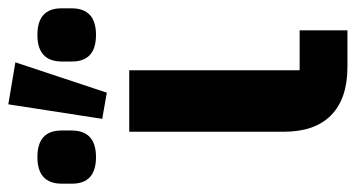

<svg xmlns="http://www.w3.org/2000/svg" viewBox="-273 -639 856 462"><g transform="rotate(-90 155.0 -408.0)"><path d="M-56 -663V-687Q-56 -746 8 -746Q72 -746 72 -688V-664Q72 -605 8 -605Q-56 -605 -56 -663ZM236 -799 163 -579 100 -590 135 -816ZM238 -663V-687Q238 -746 302 -746Q366 -746 366 -688V-664Q366 -605 302 -605Q238 -605 238 -663ZM313 -115V0H225Q149 0 109 -39Q69 -78 69 -153V-525H217V-115Z"/></g></svg>

Font: Aneliza
Style: Bold
Weight: 700
Designer: Mike Abbink, Paul van der Laan, Pieter van Rosmalen
Foundry: Bold Monday
Version: Version 3.0